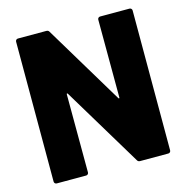

<svg xmlns="http://www.w3.org/2000/svg" viewBox="-104 -798 870 896"><g transform="rotate(-15 331.0 -350.0)"><path d="M446 -688Q446 -693 449.5 -696.5Q453 -700 458 -700H600Q605 -700 608.5 -696.5Q612 -693 612 -688V-12Q612 -7 608.5 -3.5Q605 0 600 0H464Q454 0 450 -8L220 -390Q218 -393 217 -393Q216 -393 215 -392.5Q214 -392 214 -388L215 -12Q215 -7 211.5 -3.5Q208 0 203 0H61Q56 0 52.5 -3.5Q49 -7 49 -12V-688Q49 -693 52.5 -696.5Q56 -700 61 -700H198Q208 -700 212 -692L441 -311Q443 -308 444 -308Q445 -308 446 -308.5Q447 -309 447 -313Z"/></g></svg>

Font: LinhAnh ExtBd
Style: Regular
Weight: 800
Designer: Jeremy Tribby
Foundry: Tribby Type
Version: Version 1.408